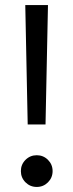

<svg xmlns="http://www.w3.org/2000/svg" viewBox="-20 -740 293 768"><path d="M90.8 -242.2 81.1 -719.7H171.9L162.1 -242.2ZM127 7.8Q100.6 7.8 82 -10.7Q63.5 -29.3 63.5 -55.7Q63.5 -82 82 -100.6Q100.6 -119.1 127 -119.1Q153.3 -119.1 171.9 -100.6Q190.4 -82 190.4 -55.7Q190.4 -29.3 171.9 -10.7Q153.3 7.8 127 7.8Z"/></svg>

Font: Reddit Sans Condensed
Style: Regular
Weight: 400
Designer: Stephen Hutchings
Foundry: Reddit
Version: Version 1.014